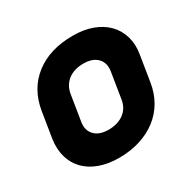

<svg xmlns="http://www.w3.org/2000/svg" viewBox="-130 -699 859 848"><g transform="rotate(-30 300.0 -275.0)"><path d="M181 -210Q175 -170 199 -145.5Q223 -121 269 -121Q317 -121 348 -144.5Q379 -168 385 -210L406 -341Q412 -381 388 -405.5Q364 -430 318 -430Q270 -430 239.5 -406.5Q209 -383 202 -341ZM54 -341Q71 -444 146 -502Q221 -560 339 -560Q395 -560 438 -544Q481 -528 509.5 -499Q538 -470 550 -429.5Q562 -389 554 -341L533 -210Q525 -159 501.5 -118.5Q478 -78 441 -49.5Q404 -21 355 -5.5Q306 10 248 10Q192 10 148.5 -6Q105 -22 77 -51Q49 -80 37.5 -120.5Q26 -161 33 -210Z"/></g></svg>

Font: JetBrains Mono ExtraBold
Style: Italic
Weight: 800
Designer: Philipp Nurullin, Konstantin Bulenkov
Foundry: JetBrains
Version: Version 1.000; ttfautohint (v1.8.3)